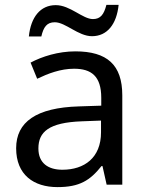

<svg xmlns="http://www.w3.org/2000/svg" viewBox="-20 -755 601 785"><path d="M98 -606H149C158 -645 172 -664 204 -664C248 -664 300 -607 356 -607C419 -607 457 -657 465 -735H415C405 -696 391 -677 360 -677C318 -677 267 -734 208 -734C145 -734 106 -685 98 -606ZM288 -545C218 -545 152 -524 105 -499L132 -433C176 -454 227 -474 283 -474C353 -474 394 -444 394 -355V-323L303 -320C128 -315 46 -256 46 -149C46 -40 118 10 215 10C305 10 348 -17 395 -76H399L416 0H480V-365C480 -490 418 -545 288 -545ZM314 -259 393 -262V-214C393 -110 325 -61 235 -61C177 -61 137 -88 137 -148C137 -216 180 -254 314 -259Z"/></svg>

Font: Noto Sans Cuneiform
Style: Regular
Weight: 400
Designer: Monotype Design Team
Foundry: Monotype Imaging Inc.
Version: Version 2.001